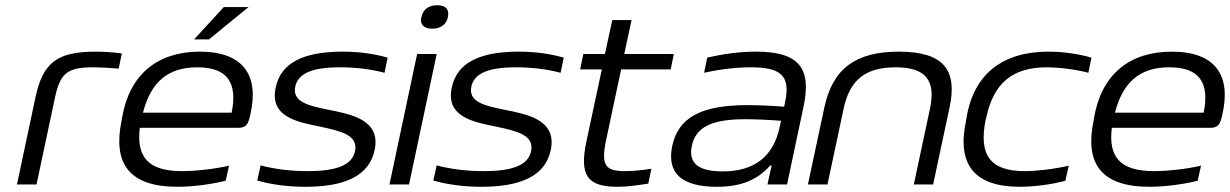

<svg xmlns="http://www.w3.org/2000/svg" viewBox="-20 -707 4715 736"><path d="M338 -449C361 -449 402 -447 435 -444L447 -502C413 -507 376 -509 345 -509C196 -509 144 -464 116 -334L45 0H120L191 -334C211 -428 240 -449 338 -449Z M939 -265C975 -417 914 -509 746 -509C583 -509 476 -421 448 -256L446 -244C412 -80 475 9 660 9C715 9 783 1 845 -14L858 -72C804 -59 728 -51 678 -51C549 -51 502 -104 516 -217H892C923 -217 931 -229 939 -265ZM528 -275C558 -391 622 -449 736 -449C853 -449 891 -389 868 -275ZM724 -556H781L933 -680H838Z M1210 -221C1288 -204 1353 -189 1341 -128C1330 -76 1275 -51 1160 -51C1098 -51 1035 -58 979 -73L966 -15C1022 1 1084 9 1151 9C1304 9 1395 -34 1416 -131C1441 -248 1327 -269 1235 -287C1163 -302 1099 -316 1112 -376C1123 -424 1173 -449 1283 -449C1343 -449 1402 -442 1454 -428L1466 -486C1414 -501 1357 -509 1293 -509C1138 -509 1056 -463 1037 -372C1012 -258 1121 -239 1210 -221Z M1579 -500 1473 0H1548L1654 -500ZM1595 -641C1589 -614 1604 -597 1637 -597C1670 -597 1691 -614 1697 -641V-643C1703 -670 1689 -687 1656 -687C1623 -687 1601 -670 1596 -643Z M1885 -221C1963 -204 2028 -189 2016 -128C2005 -76 1950 -51 1835 -51C1773 -51 1710 -58 1654 -73L1641 -15C1697 1 1759 9 1826 9C1979 9 2070 -34 2091 -131C2116 -248 2002 -269 1910 -287C1838 -302 1774 -316 1787 -376C1798 -424 1848 -449 1958 -449C2018 -449 2077 -442 2129 -428L2141 -486C2089 -501 2032 -509 1968 -509C1813 -509 1731 -463 1712 -372C1687 -258 1796 -239 1885 -221Z M2375 -51C2302 -51 2283 -72 2303 -168L2361 -441H2551L2563 -500H2373L2401 -630H2327L2299 -500H2216L2204 -441H2287L2228 -165C2200 -33 2232 9 2348 9C2385 9 2417 4 2465 -3L2477 -60C2437 -54 2403 -51 2375 -51Z M2878 -509C2819 -509 2754 -501 2691 -486L2679 -428C2741 -442 2806 -449 2859 -449C2973 -449 3012 -417 2989 -314L2986 -298C2920 -303 2874 -304 2845 -304C2665 -304 2580 -255 2557 -148C2535 -44 2592 9 2728 9C2821 9 2883 -17 2933 -73H2938L2922 0H2997L3060 -297C3092 -446 3043 -509 2878 -509ZM2632 -147C2646 -219 2707 -250 2836 -250C2871 -250 2925 -248 2974 -244L2969 -221C2945 -107 2872 -50 2750 -50C2652 -50 2619 -85 2632 -147Z M3140 -295 3077 0H3152L3214 -291C3237 -399 3296 -449 3413 -449C3528 -449 3568 -400 3545 -291L3483 0H3557L3620 -295C3651 -439 3597 -509 3426 -509C3261 -509 3172 -445 3140 -295Z M3685 -256 3683 -244C3648 -79 3712 9 3889 9C3943 9 4007 1 4064 -14L4077 -72C4023 -59 3954 -51 3908 -51C3774 -51 3732 -114 3758 -247L3760 -253C3787 -385 3858 -449 3992 -449C4038 -449 4104 -441 4152 -428L4164 -486C4113 -501 4053 -509 3999 -509C3825 -509 3713 -425 3685 -256Z M4665 -265C4701 -417 4640 -509 4472 -509C4309 -509 4202 -421 4174 -256L4172 -244C4138 -80 4201 9 4386 9C4441 9 4509 1 4571 -14L4584 -72C4530 -59 4454 -51 4404 -51C4275 -51 4228 -104 4242 -217H4618C4649 -217 4657 -229 4665 -265ZM4254 -275C4284 -391 4348 -449 4462 -449C4579 -449 4617 -389 4594 -275Z"/></svg>

Font: LT Wave Light
Style: Italic
Weight: 300
Designer: Daniel Lyons
Version: Version 2.5 (Glyphs App)